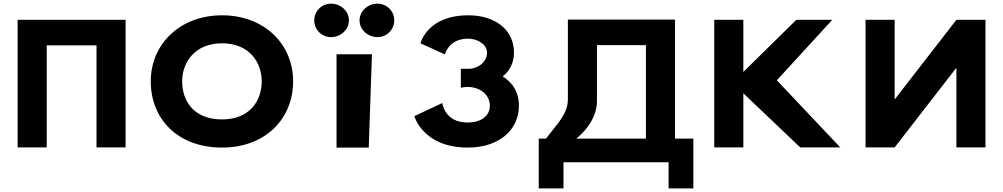

<svg xmlns="http://www.w3.org/2000/svg" viewBox="-20 -811 5512 1055"><path d="M236.7 -561.9H510.3V-0.9H670.1V-702.1H510.3H236.7H76.9V-0.9H236.7Z M808.4 -363.9C808.4 -159.1 954.6 -0.1 1200 -0.1C1439.3 -0.1 1590.6 -159.1 1590.6 -363.9C1590.6 -568.8 1432.5 -726.9 1200 -726.9C969 -726.9 808.4 -568.8 808.4 -363.9ZM980.9 -363.9C980.9 -468.5 1050.9 -573 1200 -573C1350.2 -573 1418.1 -468.5 1418.1 -363.9C1418.1 -259.4 1354.3 -154.8 1200 -154.8C1041.6 -154.8 980.9 -259.4 980.9 -363.9Z M1798.7 -791C1747.7 -791 1706.7 -750 1706.7 -699C1706.7 -648 1747.7 -607 1798.7 -607C1852.2 -607 1897.3 -648 1897.3 -699C1897.3 -750 1852.2 -791 1798.7 -791ZM2054.3 -791C2000.8 -791 1955.7 -750 1955.7 -699C1955.7 -648 2000.8 -607 2054.3 -607C2105.3 -607 2146.3 -648 2146.3 -699C2146.3 -750 2105.3 -791 2054.3 -791ZM1829.2 -513H2023.8L2006.2 0H1829.2Z M2424.8 -511.8C2424.8 -511.8 2444.3 -598.5 2551.3 -598.5C2605.8 -598.5 2656.2 -566.2 2656.2 -521.2C2656.2 -470.2 2605.8 -432.8 2554.3 -432.8H2512.2V-328.2C2512.2 -328.2 2528.6 -333.3 2549.2 -333.3C2617.1 -333.3 2671.6 -290.8 2671.6 -230.5C2671.6 -171 2620.2 -137.8 2549.2 -137.8C2421.7 -137.8 2410.4 -244.9 2410.4 -244.9L2256.6 -172.7C2256.6 -172.7 2304.2 -0.1 2550.2 -0.1C2721.7 -0.1 2831.4 -96.2 2831.4 -230.5C2831.4 -304.4 2796.5 -358 2742.1 -391.1C2780.4 -420.9 2804.2 -465.1 2804.2 -522.9C2804.2 -641.9 2707.3 -726.9 2553.3 -726.9C2326.3 -726.9 2290.6 -573 2290.6 -573Z M3260.2 -265.4V-562.9H3529.3V-49.5H3146.7C3230.9 -119.2 3262.4 -196.6 3260.2 -265.4ZM3789.8 -49.5H3689.1V-703.2H3100.4V-265.4C3100 -183.8 3043.4 -133.7 2980.5 -49.5H2940.2V224.2H3076.2V80.5H3653.8V224.2H3789.8Z M4597.3 -0.9 4248.6 -369.8 4553.1 -702.1H4355.6L4064.5 -415.7V-702.1H3904.7V-0.9H4064.5V-298.4L4377.2 -0.9Z M5235.2 -436.1H5233.1L4895.8 -0.9H4736V-702.1H4895.8V-266.9H4897.9L5235.2 -702.1H5395V-0.9H5235.2Z"/></svg>

Font: Hussar
Style: BdSuprExt
Weight: 700
Foundry: Cannot Into Space Fonts
Version: Version 2.00